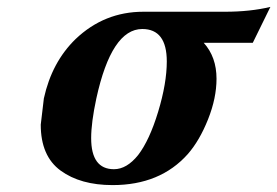

<svg xmlns="http://www.w3.org/2000/svg" viewBox="-20 -524 803 556"><path d="M98 -163 107 -239Q130 -344 199 -411Q282 -490 395 -490H631Q705 -490 763 -504L712 -400H570Q607 -359 607 -296Q607 -240 582.5 -178.5Q558 -117 524 -78Q444 12 306 12Q213 12 155.5 -30Q98 -72 98 -163ZM259 -239Q244 -169 244 -124Q244 -34 310 -34Q347 -34 380 -75Q413 -118 438 -200.5Q463 -283 463 -346Q463 -440 392 -440Q303 -440 259 -239Z"/></svg>

Font: Lingua Franca
Style: Bold Italic
Weight: 700
Italic angle: -13°
Version: Version 1.19